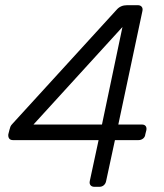

<svg xmlns="http://www.w3.org/2000/svg" viewBox="-20 -720 633 740"><path d="M344 0Q334 0 329 -6Q324 -12 326 -22L360 -180H30Q20 -180 15.5 -186Q11 -192 12 -202L16 -218Q18 -226 20 -231.5Q22 -237 29 -244L430 -683Q445 -700 470 -700H511Q521 -700 526 -694Q531 -688 529 -678L436 -240H527Q537 -240 541.5 -234Q546 -228 544 -218L540 -202Q539 -192 531.5 -186Q524 -180 514 -180H423L389 -22Q387 -12 380 -6Q373 0 363 0ZM109 -240H373L452 -616Z"/></svg>

Font: Rubik Light
Style: Italic
Weight: 300
Italic angle: -12°
Designer: Hubert and Fischer
Foundry: Hubert and Fischer
Version: Version 2.300;gftools[0.9.30]